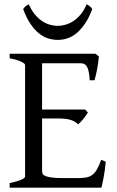

<svg xmlns="http://www.w3.org/2000/svg" viewBox="-20 -862 536 882"><path d="M465.8 -119.1Q461.9 -77.1 455.8 -45.7Q449.7 -14.2 445.8 0H24.4V-21Q57.6 -27.8 76.4 -35.9Q95.2 -43.9 95.2 -50.8V-564Q95.2 -569.8 77.4 -578.6Q59.6 -587.4 24.4 -594.2V-615.2H418L434.1 -603Q433.1 -590.3 431.2 -575.2Q429.2 -560.1 426.3 -544.9Q423.3 -529.8 420.2 -516.1Q417 -502.4 414.1 -493.2H392.1Q391.1 -515.6 387.9 -530.8Q384.8 -545.9 379.9 -554.9Q375 -564 367.9 -567.6Q360.8 -571.3 352.1 -571.3H173.3V-358.9H371.1L383.8 -345.2Q379.9 -338.4 374.3 -330.6Q368.7 -322.8 362.5 -315.2Q356.4 -307.6 350.3 -301.3Q344.2 -294.9 338.9 -291Q331.5 -298.3 323 -303.2Q314.5 -308.1 303.5 -311.5Q292.5 -314.9 277.6 -316.4Q262.7 -317.9 242.2 -317.9H173.3V-75.2Q173.3 -67.9 176.8 -62.3Q180.2 -56.6 190.9 -52.5Q201.7 -48.3 221.2 -46.1Q240.7 -43.9 272.9 -43.9H335.9Q358.4 -43.9 374.3 -46.4Q390.1 -48.8 402.3 -57.4Q414.6 -65.9 424.6 -82.5Q434.6 -99.1 444.8 -127.9ZM403.8 -820.3Q389.2 -780.8 370.8 -753.9Q352.5 -727.1 332.3 -710.2Q312 -693.4 290 -686Q268.1 -678.7 246.1 -678.7Q222.2 -678.7 199.7 -686Q177.2 -693.4 157 -710.2Q136.7 -727.1 118.9 -753.9Q101.1 -780.8 86.4 -820.3Q92.3 -829.1 98.1 -833.7Q104 -838.4 112.3 -842.3Q124.5 -814.5 140.4 -795.4Q156.2 -776.4 173.8 -764.9Q191.4 -753.4 209.7 -748.3Q228 -743.2 244.1 -743.2Q261.2 -743.2 280 -748.3Q298.8 -753.4 316.7 -764.9Q334.5 -776.4 350.3 -795.4Q366.2 -814.5 377.9 -842.3Q386.2 -838.4 392.1 -833.7Q397.9 -829.1 403.8 -820.3Z"/></svg>

Font: Noto Serif Devanagari
Style: Regular
Weight: 400
Designer: Monotype Design Team
Foundry: Monotype Imaging Inc.
Version: Version 1.01